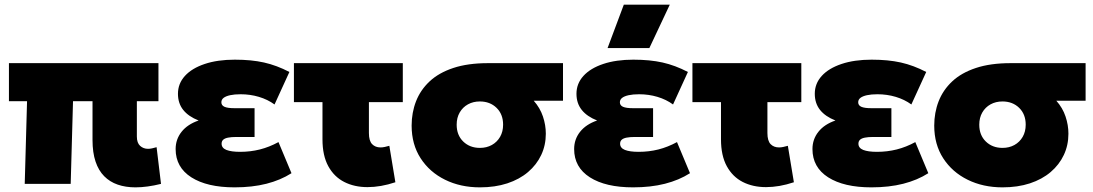

<svg xmlns="http://www.w3.org/2000/svg" viewBox="-20 -792 4710 827"><path d="M563.5 15Q521 15 487 3.2Q453 -8.5 428.8 -33Q404.5 -57.5 391.5 -96.2Q378.5 -135 378.5 -189V-356H294.5L284.5 0H86.5L96.5 -356H18.5V-520H662.5V-356H569.5V-204Q569.5 -176.5 583.5 -163.8Q597.5 -151 617.5 -151Q626 -151 635 -153Q644 -155 654.5 -158L673.5 0Q643.5 7.5 616 11.2Q588.5 15 563.5 15Z M990.5 15Q872 15 804.2 -28.2Q736.5 -71.5 736.5 -150Q736.5 -192 762 -224.2Q787.5 -256.5 835.5 -273Q792 -290 769.2 -318.5Q746.5 -347 746.5 -388Q746.5 -432 776.5 -465Q806.5 -498 861.8 -516.5Q917 -535 991.5 -535Q1062.5 -535 1117.2 -522.8Q1172 -510.5 1226.5 -482L1162.5 -342Q1133 -363.5 1095.2 -374.8Q1057.5 -386 1016.5 -386Q990 -386 971.5 -382Q953 -378 943.2 -370.5Q933.5 -363 933.5 -351.5Q933.5 -338 947 -332Q960.5 -326 989.5 -326H1076.5V-202H997.5Q976.5 -202 962.5 -199.2Q948.5 -196.5 941.5 -190.2Q934.5 -184 934.5 -173Q934.5 -154.5 955.2 -146.2Q976 -138 1014.5 -138Q1058.5 -138 1099.2 -148.2Q1140 -158.5 1179.5 -180L1235.5 -46Q1188.5 -16 1127.5 -0.5Q1066.5 15 990.5 15Z M1563 14Q1506.5 14 1462.8 -8.2Q1419 -30.5 1394 -76.2Q1369 -122 1369 -192V-352H1246V-520H1715V-352H1569V-219Q1569 -185.5 1582.8 -171.2Q1596.5 -157 1619 -157Q1627.5 -157 1637 -159Q1646.5 -161 1657 -164L1683 -7Q1651.5 3.5 1621.2 8.8Q1591 14 1563 14Z M2047 15Q1963.5 15 1897 -17.8Q1830.5 -50.5 1791.8 -110.2Q1753 -170 1753 -251Q1753 -307 1772 -355.8Q1791 -404.5 1830.5 -441.5Q1870 -478.5 1932.5 -499.2Q1995 -520 2082 -520H2405V-358H2279Q2306 -327.5 2318.5 -290.5Q2331 -253.5 2331 -216Q2331 -166.5 2311.2 -124.5Q2291.5 -82.5 2254.5 -51Q2217.5 -19.5 2165 -2.2Q2112.5 15 2047 15ZM2047 -155Q2076 -155 2098.5 -167.5Q2121 -180 2134 -202.5Q2147 -225 2147 -255Q2147 -300 2118.8 -327.5Q2090.5 -355 2047 -355Q2018 -355 1995.5 -342.5Q1973 -330 1960 -307.5Q1947 -285 1947 -255Q1947 -210 1975.2 -182.5Q2003.5 -155 2047 -155Z M2707 15Q2588.5 15 2520.8 -28.2Q2453 -71.5 2453 -150Q2453 -192 2478.5 -224.2Q2504 -256.5 2552 -273Q2508.5 -290 2485.8 -318.5Q2463 -347 2463 -388Q2463 -432 2493 -465Q2523 -498 2578.2 -516.5Q2633.5 -535 2708 -535Q2779 -535 2833.8 -522.8Q2888.5 -510.5 2943 -482L2879 -342Q2849.5 -363.5 2811.8 -374.8Q2774 -386 2733 -386Q2706.5 -386 2688 -382Q2669.5 -378 2659.8 -370.5Q2650 -363 2650 -351.5Q2650 -338 2663.5 -332Q2677 -326 2706 -326H2793V-202H2714Q2693 -202 2679 -199.2Q2665 -196.5 2658 -190.2Q2651 -184 2651 -173Q2651 -154.5 2671.8 -146.2Q2692.5 -138 2731 -138Q2775 -138 2815.8 -148.2Q2856.5 -158.5 2896 -180L2952 -46Q2905 -16 2844 -0.5Q2783 15 2707 15ZM2597 -585 2667 -772H2865L2777 -585Z M3279.5 14Q3223 14 3179.2 -8.2Q3135.5 -30.5 3110.5 -76.2Q3085.5 -122 3085.5 -192V-352H2962.5V-520H3431.5V-352H3285.5V-219Q3285.5 -185.5 3299.2 -171.2Q3313 -157 3335.5 -157Q3344 -157 3353.5 -159Q3363 -161 3373.5 -164L3399.5 -7Q3368 3.5 3337.8 8.8Q3307.5 14 3279.5 14Z M3733.5 15Q3615 15 3547.2 -28.2Q3479.5 -71.5 3479.5 -150Q3479.5 -192 3505 -224.2Q3530.5 -256.5 3578.5 -273Q3535 -290 3512.2 -318.5Q3489.5 -347 3489.5 -388Q3489.5 -432 3519.5 -465Q3549.5 -498 3604.8 -516.5Q3660 -535 3734.5 -535Q3805.5 -535 3860.2 -522.8Q3915 -510.5 3969.5 -482L3905.5 -342Q3876 -363.5 3838.2 -374.8Q3800.5 -386 3759.5 -386Q3733 -386 3714.5 -382Q3696 -378 3686.2 -370.5Q3676.5 -363 3676.5 -351.5Q3676.5 -338 3690 -332Q3703.5 -326 3732.5 -326H3819.5V-202H3740.5Q3719.5 -202 3705.5 -199.2Q3691.5 -196.5 3684.5 -190.2Q3677.5 -184 3677.5 -173Q3677.5 -154.5 3698.2 -146.2Q3719 -138 3757.5 -138Q3801.5 -138 3842.2 -148.2Q3883 -158.5 3922.5 -180L3978.5 -46Q3931.5 -16 3870.5 -0.5Q3809.5 15 3733.5 15Z M4298 15Q4214.5 15 4148 -17.8Q4081.5 -50.5 4042.8 -110.2Q4004 -170 4004 -251Q4004 -307 4023 -355.8Q4042 -404.5 4081.5 -441.5Q4121 -478.5 4183.5 -499.2Q4246 -520 4333 -520H4656V-358H4530Q4557 -327.5 4569.5 -290.5Q4582 -253.5 4582 -216Q4582 -166.5 4562.2 -124.5Q4542.5 -82.5 4505.5 -51Q4468.5 -19.5 4416 -2.2Q4363.5 15 4298 15ZM4298 -155Q4327 -155 4349.5 -167.5Q4372 -180 4385 -202.5Q4398 -225 4398 -255Q4398 -300 4369.8 -327.5Q4341.5 -355 4298 -355Q4269 -355 4246.5 -342.5Q4224 -330 4211 -307.5Q4198 -285 4198 -255Q4198 -210 4226.2 -182.5Q4254.5 -155 4298 -155Z"/></svg>

Font: Geologica Cursive Black
Style: Regular
Weight: 900
Designer: Sindre Bremnes, Frode Helland
Foundry: Monokrom Skriftforlag AS
Version: Version 1.010;gftools[0.9.28]